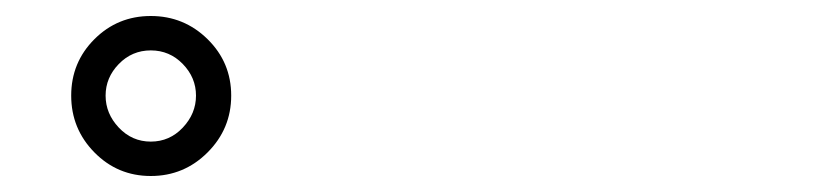

<svg xmlns="http://www.w3.org/2000/svg" viewBox="-20 -825 1040 240"><path d="M269 -705.5Q269 -747 239.5 -776Q210 -805 168.5 -805Q127 -805 98 -776Q69 -747 69 -705.5Q69 -664 98 -634.5Q127 -605 168.5 -605Q210 -605 239.5 -634.5Q269 -664 269 -705.5ZM168.5 -648Q145 -648 128.5 -665.5Q112 -683 112 -705.5Q112 -728 128.5 -745Q145 -762 168.5 -762Q192 -762 208.5 -745Q225 -728 225 -705.5Q225 -683 208.5 -665.5Q192 -648 168.5 -648Z"/></svg>

Font: LXGW WenKai Mono TC
Style: Regular
Weight: 400
Designer: LXGW / Fontworks Inc.
Foundry: LXGW / Fontworks Inc.
Version: Version 1.330